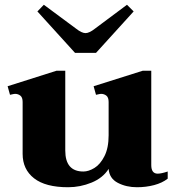

<svg xmlns="http://www.w3.org/2000/svg" viewBox="-20 -776 738 806"><path d="M295 -554 137 -728 164 -756 299 -656Q323 -637 339 -637Q355 -637 379 -656L513 -756L541 -728L383 -554ZM684 -56V-26Q661 -8 627 1Q593 10 555 10Q510 10 474.5 -8.5Q439 -27 436 -67Q412 -29 364.5 -9.5Q317 10 266 10Q171 10 123 -27.5Q75 -65 75 -130V-348Q75 -367 65.5 -374.5Q56 -382 43 -382Q39 -382 22 -378L12 -414L217 -479H254V-144Q254 -56 330 -56Q352 -56 376.5 -71Q401 -86 418.5 -120.5Q436 -155 436 -208V-348Q436 -367 426.5 -374.5Q417 -382 404 -382Q400 -382 383 -378L373 -414L579 -479H615V-83Q615 -47 642 -47Q657 -47 684 -56Z"/></svg>

Font: Taviraj Bold
Style: Regular
Weight: 700
Designer: Katatrad Team
Foundry: CadsonDemak
Version: Version 1.030